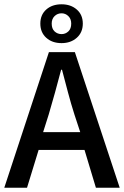

<svg xmlns="http://www.w3.org/2000/svg" viewBox="-21 -875 578 895"><path d="M426 0 373 -176H159L105 0H-1L207 -632H328L537 0ZM180 -259H353L326 -341Q310 -391 296 -444Q282 -497 268 -550H264Q250 -497 235.5 -444Q221 -391 206 -341ZM266 -674Q222 -674 194.5 -699Q167 -724 167 -765Q167 -806 194.5 -830.5Q222 -855 266 -855Q309 -855 337 -830.5Q365 -806 365 -765Q365 -724 337 -699Q309 -674 266 -674ZM266 -716Q284 -716 297.5 -728.5Q311 -741 311 -765Q311 -787 297.5 -800Q284 -813 266 -813Q247 -813 233.5 -800Q220 -787 220 -765Q220 -741 233.5 -728.5Q247 -716 266 -716Z"/></svg>

Font: Narnoor Medium
Style: Regular
Weight: 500
Designer: S. Sridhar Murthy
Foundry: SIL International
Version: Version 3.000